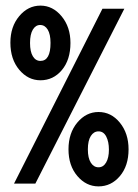

<svg xmlns="http://www.w3.org/2000/svg" viewBox="-20 -654 490 684"><path d="M124 -368Q80 -368 48.5 -405.5Q17 -443 17 -502Q17 -559 48.5 -596.5Q80 -634 124 -634Q168 -634 199.5 -596Q231 -558 231 -501Q231 -441 200.5 -404.5Q170 -368 124 -368ZM30 0 345 -623H423L106 0ZM124 -437Q160 -437 160 -501Q160 -532 150 -548.5Q140 -565 123 -565Q107 -565 97 -548.5Q87 -532 87 -501Q87 -470 97 -453.5Q107 -437 124 -437ZM331 10Q287 10 255.5 -27Q224 -64 224 -122Q224 -180 255.5 -217.5Q287 -255 331 -255Q376 -255 407 -217Q438 -179 438 -122Q438 -63 407 -26.5Q376 10 331 10ZM331 -58Q348 -58 358 -75Q368 -92 368 -121Q368 -149 358.5 -167.5Q349 -186 331 -186Q314 -186 303.5 -169.5Q293 -153 293 -122Q293 -91 303.5 -74.5Q314 -58 331 -58Z"/></svg>

Font: Inconsolata SemiCondensed Bold
Style: Regular
Weight: 700
Width: 4
Monospace: yes
Designer: Raph Levien, Cyreal, Brenton Simpson
Foundry: Raph Levien, Cyreal, Google
Version: Version 3.001; ttfautohint (v1.8.2.53-6de2)